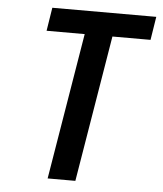

<svg xmlns="http://www.w3.org/2000/svg" viewBox="-53 -781 705 828"><g transform="rotate(5 300.0 -367.5)"><path d="M184 0 289 -634H124L140 -735H590L574 -634H409L304 0Z"/></g></svg>

Font: Iosevka Extended
Style: Bold Italic
Weight: 700
Width: 7
Italic angle: -9°
Monospace: yes
Designer: Belleve Invis
Foundry: Belleve Invis
Version: Version 32.5.0; ttfautohint (v1.8.4)